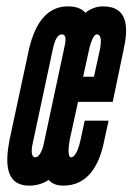

<svg xmlns="http://www.w3.org/2000/svg" viewBox="-20 -575 416 603"><path d="M246 -196 233 -136C229 -117 219 -81 203 -81C192 -81 195 -114 199 -136L225 -255H334L368 -418C382 -481 387 -555 303 -555C282 -555 264 -547 248 -535C237 -548 219 -555 193 -555C119 -555 85 -487 69 -411L10 -136C-3 -68 -6 8 72 8C96 8 116 1 133 -10C142 1 157 8 179 8C256 8 291 -56 306 -127L321 -196ZM118 -126C117 -117 107 -81 91 -81C77 -81 78 -104 83 -126L146 -421C152 -448 160 -467 174 -467C190 -467 187 -446 181 -421ZM258 -411C261 -427 271 -467 284 -467C301 -467 298 -438 292 -411L275 -334H241Z"/></svg>

Font: League Gothic Condensed Italic
Style: Regular
Weight: 400
Width: 3
Designer: Tyler Finck
Foundry: The League of Moveable Type
Version: Version 1.001;PS 001.001;hotconv 1.0.56;makeotf.lib2.0.21325